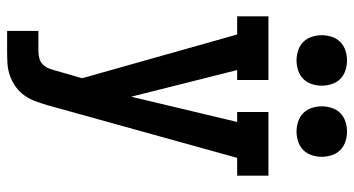

<svg xmlns="http://www.w3.org/2000/svg" viewBox="-248 -748 996 540"><g transform="rotate(90 250.0 -478.0)"><path d="M67 0V-88H123Q133 -88 143.5 -90.5Q154 -93 161.5 -100.5Q169 -108 172.5 -117.5Q176 -127 179 -137V-138Q179 -138 179 -138Q179 -138 179 -138L200 -211L77 -647H26V-735H205V-647H177L252 -349L323 -647H295V-735H474V-647H424L276 -114Q271 -97 265 -80.5Q259 -64 249 -49.5Q239 -35 224.5 -24.5Q210 -14 193 -8Q176 -2 158.5 -1Q141 0 123 0ZM350 -814Q336 -814 322 -818.5Q308 -823 298 -833Q288 -843 283.5 -857Q279 -871 279 -885Q279 -899 283.5 -913Q288 -927 298 -937Q308 -947 322 -951.5Q336 -956 350 -956Q364 -956 378 -951.5Q392 -947 402 -937Q412 -927 416.5 -913Q421 -899 421 -885Q421 -871 416.5 -857Q412 -843 402 -833Q392 -823 378 -818.5Q364 -814 350 -814ZM150 -814Q136 -814 122 -818.5Q108 -823 98 -833Q88 -843 83.5 -857Q79 -871 79 -885Q79 -899 83.5 -913Q88 -927 98 -937Q108 -947 122 -951.5Q136 -956 150 -956Q164 -956 178 -951.5Q192 -947 202 -937Q212 -927 216.5 -913Q221 -899 221 -885Q221 -871 216.5 -857Q212 -843 202 -833Q192 -823 178 -818.5Q164 -814 150 -814Z"/></g></svg>

Font: Iosevka Slab Semibold
Style: Regular
Weight: 600
Monospace: yes
Designer: Belleve Invis
Foundry: Belleve Invis
Version: Version 11.1.1; ttfautohint (v1.8.3)